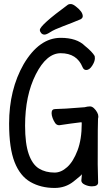

<svg xmlns="http://www.w3.org/2000/svg" viewBox="-20 -906 540 949"><path d="M250 23Q182 23 130.5 -6.5Q79 -36 52 -105Q25 -174 25 -295Q25 -463 97 -589Q174 -719 280 -719Q360 -719 400 -679Q436 -650 448 -629L449 -618Q449 -602 435.5 -581Q422 -560 406 -560Q394 -560 388 -574Q360 -643 280 -643Q210 -643 157 -538.5Q104 -434 104 -285Q104 -196 122 -144.5Q140 -93 172.5 -73Q205 -53 250 -53Q282 -53 312 -80Q342 -107 363 -162Q384 -217 384 -296L383 -302Q332 -296 273 -287Q260 -287 252.5 -298Q245 -309 240 -322.5Q235 -336 235 -347Q235 -367 253 -367Q287 -367 398 -376Q413 -380 425 -380Q435 -380 444.5 -371Q454 -362 460 -351Q466 -340 466 -331Q466 -324 464.5 -319.5Q463 -315 463 -94L465 -4Q465 15 434 15Q417 15 399.5 7Q382 -1 382 -14L385 -45Q383 -40 343 -8.5Q303 23 250 23ZM177 -758Q177 -781 316 -883Q320 -886 330 -886Q340 -886 355 -874Q389 -848 389 -826Q389 -817 379 -811Q334 -792 291 -776Q248 -760 229 -747.5Q210 -735 200 -735Q190 -735 183.5 -742.5Q177 -750 177 -758Z"/></svg>

Font: LXGW WenKai Mono Medium
Style: Regular
Weight: 500
Monospace: yes
Designer: LXGW / Fontworks Inc.
Foundry: LXGW / Fontworks Inc.
Version: Version 1.520; June 14, 2025